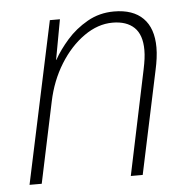

<svg xmlns="http://www.w3.org/2000/svg" viewBox="-44 -584 618 627"><g transform="rotate(-5 265.0 -270.0)"><path d="M28 0 141 -530H174L150 -399H151Q168 -430 196.5 -462.5Q225 -495 264.5 -517.5Q304 -540 352 -540Q414 -540 447 -507Q480 -474 480 -411Q480 -394 477.5 -375.5Q475 -357 471 -339L399 0H360L432 -343Q436 -362 438 -377Q440 -392 440 -406Q440 -456 415 -480Q390 -504 344 -504Q296 -504 250.5 -472Q205 -440 171.5 -386Q138 -332 124 -265L68 0Z"/></g></svg>

Font: Noto Sans Disp ExtLt
Style: Italic
Weight: 200
Italic angle: -12°
Designer: Monotype Design Team
Foundry: Monotype Imaging Inc.
Version: Version 2.000;GOOG;noto-source:20170915:90ef993387c0